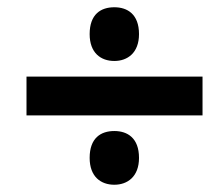

<svg xmlns="http://www.w3.org/2000/svg" viewBox="-20 -617 612 529"><path d="M295 -449C331 -449 363 -471 363 -523C363 -578 331 -597 295 -597C258 -597 227 -578 227 -523C227 -471 258 -449 295 -449ZM538 -299V-406H53V-299ZM295 -108C331 -108 363 -130 363 -182C363 -237 331 -256 295 -256C258 -256 227 -237 227 -182C227 -130 258 -108 295 -108Z"/></svg>

Font: BC Sans
Style: Bold Italic
Weight: 700
Italic angle: -12°
Designer: Monotype Design Team
Province of B.C.
Foundry: Monotype Imaging Inc.
Version: Version 2.000;GOOG;noto-source:20170915:90ef993387c0